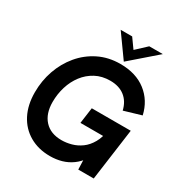

<svg xmlns="http://www.w3.org/2000/svg" viewBox="-207 -1051 1150 1216"><g transform="rotate(30 367.5 -442.5)"><path d="M333 16Q248 16 183.5 -21.5Q119 -59 84 -127Q49 -195 49 -287Q49 -371 75.5 -447Q102 -523 152 -583Q202 -643 272.5 -678Q343 -713 430 -713Q544 -713 618 -655.5Q692 -598 714 -501L589 -464Q575 -524 533.5 -556.5Q492 -589 427 -589Q367 -589 320.5 -564Q274 -539 242 -497Q210 -455 193.5 -401.5Q177 -348 177 -290Q177 -205 221.5 -156.5Q266 -108 346 -108Q381 -108 417.5 -118Q454 -128 486.5 -151.5Q519 -175 542 -215.5Q565 -256 573 -316L579 -353L594 -263H396L412 -379H697L645 0H532L528 -113L549 -92Q525 -56 491.5 -31.5Q458 -7 418 4.5Q378 16 333 16ZM440 -736 322 -901H406L456 -831L531 -901H630Z"/></g></svg>

Font: Hanken Grotesk
Style: Bold Italic
Weight: 700
Italic angle: -8°
Designer: Alfredo Marco Pradil
Foundry: Hanken Design Co.
Version: Version 3.013